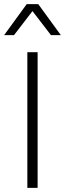

<svg xmlns="http://www.w3.org/2000/svg" viewBox="-29 -914 316 934"><path d="M267 -743H219L129 -860L39 -743H-9L101 -894H157ZM154 -660V0H104V-660Z"/></svg>

Font: Elaine Sans Light
Style: Regular
Weight: 300
Designer: Wei Huang
Foundry: Wei Huang
Version: Version 2.001;December 24, 2019;FontCreator 12.0.0.2547 64-b